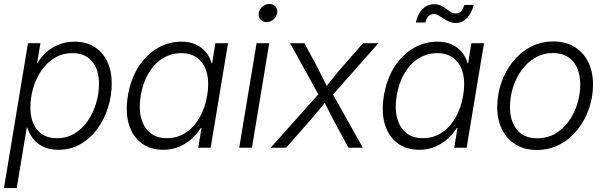

<svg xmlns="http://www.w3.org/2000/svg" viewBox="-26 -748 3061 972"><path d="M-5.9 204.1 115.7 -529.3H178.7L162.1 -429.2H164.1Q181.6 -459.5 209 -483.9Q236.3 -508.3 272.5 -522.7Q308.6 -537.1 351.1 -537.1Q409.2 -537.1 451.4 -511Q493.7 -484.9 516.6 -437.3Q539.6 -389.6 539.6 -325.2Q539.6 -263.7 521 -203.9Q502.4 -144 467 -95.7Q431.6 -47.4 381.8 -18.6Q332 10.3 269 10.3Q224.6 10.3 192.9 -5.1Q161.1 -20.5 141.4 -46.1Q121.6 -71.8 112.3 -101.6H109.4L58.6 204.1ZM261.7 -48.3Q312 -48.3 351.6 -72.3Q391.1 -96.2 418.7 -136.5Q446.3 -176.8 460.7 -225.6Q475.1 -274.4 475.1 -323.7Q475.1 -396 439.9 -437.5Q404.8 -479 341.3 -479Q290 -479 250.5 -454.8Q210.9 -430.7 183.6 -390.9Q156.2 -351.1 142.1 -302.2Q127.9 -253.4 127.9 -204.1Q127.9 -132.3 162.6 -90.3Q197.3 -48.3 261.7 -48.3Z M800.8 10.3Q734.4 10.3 689.2 -24.2Q644 -58.6 626 -120.4Q607.9 -182.1 621.6 -264.2Q635.3 -346.2 673.8 -407.5Q712.4 -468.8 768.8 -502.9Q825.2 -537.1 891.6 -537.1Q935.1 -537.1 966.6 -522.2Q998 -507.3 1017.6 -482.7Q1037.1 -458 1044.9 -428.2H1047.9L1064.5 -529.3H1128.4L1040.5 0H977.5L994.1 -99.6H990.2Q971.2 -69.3 943.4 -44.4Q915.5 -19.5 879.6 -4.6Q843.8 10.3 800.8 10.3ZM818.4 -48.3Q870.6 -48.3 912.8 -75.4Q955.1 -102.5 983.6 -151.4Q1012.2 -200.2 1022.9 -264.2Q1033.7 -328.6 1021.5 -377Q1009.3 -425.3 976.3 -452.1Q943.4 -479 891.1 -479Q840.3 -479 797.6 -452.4Q754.9 -425.8 726.1 -377.4Q697.3 -329.1 686.5 -264.2Q675.8 -199.2 688.5 -150.6Q701.2 -102.1 734.4 -75.2Q767.6 -48.3 818.4 -48.3Z M1185.1 0 1272.9 -529.3H1336.9L1249.5 0ZM1322.8 -636.2Q1303.7 -636.2 1292.2 -649.7Q1280.8 -663.1 1283.7 -682.1Q1286.6 -701.2 1302.7 -714.6Q1318.8 -728 1337.9 -728Q1357.4 -728 1368.9 -714.6Q1380.4 -701.2 1377.4 -682.1Q1374.5 -663.1 1358.4 -649.7Q1342.3 -636.2 1322.8 -636.2Z M1344.2 0 1607.9 -295.4 1599.1 -246.1 1442.4 -529.3H1515.1L1578.1 -412.6Q1595.2 -380.4 1609.9 -349.6Q1624.5 -318.8 1639.6 -289.1H1606.9Q1632.8 -318.8 1657.2 -349.6Q1681.6 -380.4 1709.5 -412.6L1812 -529.3H1889.6L1638.7 -245.1L1646.5 -293.5L1811 0H1738.3L1665.5 -133.8Q1648.9 -165 1634.8 -194.1Q1620.6 -223.1 1605.5 -252H1638.7Q1614.3 -223.1 1590.8 -194.1Q1567.4 -165 1540 -133.8L1422.4 0Z M2096.7 10.3Q2030.3 10.3 1985.1 -24.2Q1939.9 -58.6 1921.9 -120.4Q1903.8 -182.1 1917.5 -264.2Q1931.2 -346.2 1969.7 -407.5Q2008.3 -468.8 2064.7 -502.9Q2121.1 -537.1 2187.5 -537.1Q2231 -537.1 2262.5 -522.2Q2293.9 -507.3 2313.5 -482.7Q2333 -458 2340.8 -428.2H2343.8L2360.4 -529.3H2424.3L2336.4 0H2273.4L2290 -99.6H2286.1Q2267.1 -69.3 2239.3 -44.4Q2211.4 -19.5 2175.5 -4.6Q2139.6 10.3 2096.7 10.3ZM2114.3 -48.3Q2166.5 -48.3 2208.7 -75.4Q2251 -102.5 2279.5 -151.4Q2308.1 -200.2 2318.8 -264.2Q2329.6 -328.6 2317.4 -377Q2305.2 -425.3 2272.2 -452.1Q2239.3 -479 2187 -479Q2136.2 -479 2093.5 -452.4Q2050.8 -425.8 2022 -377.4Q1993.2 -329.1 1982.4 -264.2Q1971.7 -199.2 1984.4 -150.6Q1997.1 -102.1 2030.3 -75.2Q2063.5 -48.3 2114.3 -48.3ZM2281.2 -631.8Q2262.2 -631.8 2246.8 -638.7Q2231.4 -645.5 2218.5 -654.5Q2205.6 -663.6 2193.6 -670.4Q2181.6 -677.2 2170.4 -677.2Q2153.3 -677.2 2142.1 -664.3Q2130.9 -651.4 2127 -633.8H2079.1Q2087.4 -674.3 2111.3 -700.4Q2135.3 -726.6 2171.4 -726.6Q2191.9 -726.6 2206.5 -719.5Q2221.2 -712.4 2233.4 -703.1Q2245.6 -693.8 2257.1 -686.8Q2268.6 -679.7 2281.7 -679.7Q2297.4 -679.7 2307.4 -689.9Q2317.4 -700.2 2324.7 -723.1H2372.1Q2361.8 -681.2 2337.9 -656.5Q2314 -631.8 2281.2 -631.8Z M2691.9 11.2Q2629.9 11.2 2585 -16.1Q2540 -43.5 2515.6 -92.5Q2491.2 -141.6 2491.2 -206.1Q2491.2 -268.6 2511.5 -327.9Q2531.7 -387.2 2569.3 -434.6Q2606.9 -481.9 2659.2 -510Q2711.4 -538.1 2775.4 -538.1Q2837.4 -538.1 2882.3 -510.7Q2927.2 -483.4 2951.7 -434.3Q2976.1 -385.3 2976.1 -320.3Q2976.1 -257.3 2955.8 -198Q2935.5 -138.7 2897.9 -91.6Q2860.4 -44.4 2808.1 -16.6Q2755.9 11.2 2691.9 11.2ZM2693.4 -47.9Q2745.1 -47.9 2785.4 -71.5Q2825.7 -95.2 2854 -135Q2882.3 -174.8 2897 -223.1Q2911.6 -271.5 2911.6 -320.3Q2911.6 -367.7 2896 -403.6Q2880.4 -439.5 2849.6 -459.5Q2818.8 -479.5 2773.9 -479.5Q2723.6 -479.5 2683.3 -455.8Q2643.1 -432.1 2614.5 -392.8Q2585.9 -353.5 2570.8 -304.7Q2555.7 -255.9 2555.7 -206.1Q2555.7 -135.3 2590.8 -91.6Q2626 -47.9 2693.4 -47.9Z"/></svg>

Font: Inter 24pt Light
Style: Italic
Weight: 300
Italic angle: -9.3988°
Designer: Rasmus Andersson
Foundry: rsms
Version: Version 4.001;git-66647c0bb